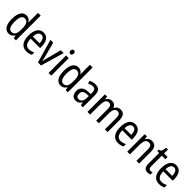

<svg xmlns="http://www.w3.org/2000/svg" viewBox="437 -2456 4163 4163"><g transform="rotate(45 2518.5 -375.0)"><path d="M222 10Q138 10 92 -60.5Q46 -131 46 -268Q46 -403 92 -475Q138 -547 220 -547Q264 -547 298 -525.5Q332 -504 354 -468H358Q357 -487 356 -507.5Q355 -528 355 -543V-760H438V0H371L359 -69H355Q332 -32 300 -11Q268 10 222 10ZM239 -60Q299 -60 327 -106.5Q355 -153 355 -246V-272Q355 -374 328 -424Q301 -474 238 -474Q183 -474 157 -420Q131 -366 131 -267Q131 -166 157.5 -113Q184 -60 239 -60Z M746 -546Q805 -546 845.5 -515Q886 -484 906.5 -430Q927 -376 927 -308V-252H638Q641 -61 773 -61Q840 -61 905 -98V-24Q873 -7 839.5 1.5Q806 10 765 10Q694 10 647.5 -24.5Q601 -59 578 -121Q555 -183 555 -265Q555 -400 605 -473Q655 -546 746 -546ZM746 -478Q649 -478 639 -318H846Q845 -385 821 -431.5Q797 -478 746 -478Z M1114 0 959 -537H1045L1130 -219Q1138 -188 1146 -153.5Q1154 -119 1159 -89H1163Q1165 -108 1173 -139.5Q1181 -171 1190 -204L1278 -537H1365L1208 0Z M1481 -738Q1528 -738 1528 -681Q1528 -654 1515.5 -639Q1503 -624 1481 -624Q1459 -624 1445.5 -639Q1432 -654 1432 -681Q1432 -710 1445 -724Q1458 -738 1481 -738ZM1521 -537V0H1438V-537Z M1814 10Q1730 10 1684 -60.5Q1638 -131 1638 -268Q1638 -403 1684 -475Q1730 -547 1812 -547Q1856 -547 1890 -525.5Q1924 -504 1946 -468H1950Q1949 -487 1948 -507.5Q1947 -528 1947 -543V-760H2030V0H1963L1951 -69H1947Q1924 -32 1892 -11Q1860 10 1814 10ZM1831 -60Q1891 -60 1919 -106.5Q1947 -153 1947 -246V-272Q1947 -374 1920 -424Q1893 -474 1830 -474Q1775 -474 1749 -420Q1723 -366 1723 -267Q1723 -166 1749.5 -113Q1776 -60 1831 -60Z M2336 -546Q2418 -546 2454.5 -499.5Q2491 -453 2491 -363V0H2429L2415 -75H2412Q2387 -32 2354.5 -11Q2322 10 2272 10Q2207 10 2172.5 -35.5Q2138 -81 2138 -150Q2138 -229 2189 -273.5Q2240 -318 2339 -321L2409 -324V-359Q2409 -422 2388 -450Q2367 -478 2325 -478Q2297 -478 2268 -468.5Q2239 -459 2209 -443L2183 -505Q2215 -525 2254 -535.5Q2293 -546 2336 -546ZM2352 -262Q2283 -259 2253 -231Q2223 -203 2223 -151Q2223 -103 2243 -80.5Q2263 -58 2298 -58Q2348 -58 2378.5 -98Q2409 -138 2409 -213V-265Z M3107 -547Q3179 -547 3214.5 -500.5Q3250 -454 3250 -357V0H3167V-345Q3167 -413 3147 -443.5Q3127 -474 3086 -474Q3029 -474 3005 -428.5Q2981 -383 2981 -296V0H2899V-347Q2899 -414 2879.5 -444Q2860 -474 2819 -474Q2757 -474 2735.5 -421Q2714 -368 2714 -280V0H2631V-537H2698L2708 -464H2713Q2731 -505 2764.5 -526Q2798 -547 2841 -547Q2891 -547 2922.5 -523Q2954 -499 2966 -460H2972Q3014 -547 3107 -547Z M3556 -546Q3615 -546 3655.5 -515Q3696 -484 3716.5 -430Q3737 -376 3737 -308V-252H3448Q3451 -61 3583 -61Q3650 -61 3715 -98V-24Q3683 -7 3649.5 1.5Q3616 10 3575 10Q3504 10 3457.5 -24.5Q3411 -59 3388 -121Q3365 -183 3365 -265Q3365 -400 3415 -473Q3465 -546 3556 -546ZM3556 -478Q3459 -478 3449 -318H3656Q3655 -385 3631 -431.5Q3607 -478 3556 -478Z M4066 -547Q4140 -547 4178 -501.5Q4216 -456 4216 -360V0H4133V-347Q4133 -410 4113 -442Q4093 -474 4050 -474Q3986 -474 3960 -426.5Q3934 -379 3934 -279V0H3851V-537H3918L3928 -464H3933Q3953 -504 3988.5 -525.5Q4024 -547 4066 -547Z M4502 -62Q4516 -62 4531 -65Q4546 -68 4558 -72V-6Q4543 1 4522.5 5.5Q4502 10 4479 10Q4423 10 4391.5 -25Q4360 -60 4360 -140V-469H4302V-512L4363 -538L4389 -658H4443V-537H4552V-469H4443V-148Q4443 -105 4457 -83.5Q4471 -62 4502 -62Z M4813 -546Q4872 -546 4912.5 -515Q4953 -484 4973.5 -430Q4994 -376 4994 -308V-252H4705Q4708 -61 4840 -61Q4907 -61 4972 -98V-24Q4940 -7 4906.5 1.5Q4873 10 4832 10Q4761 10 4714.5 -24.5Q4668 -59 4645 -121Q4622 -183 4622 -265Q4622 -400 4672 -473Q4722 -546 4813 -546ZM4813 -478Q4716 -478 4706 -318H4913Q4912 -385 4888 -431.5Q4864 -478 4813 -478Z"/></g></svg>

Font: Noto Sans Gurmukhi Condensed
Style: Regular
Weight: 400
Width: 3
Designer: Jelle Bosma - Monotype Design Team
Foundry: Monotype Imaging Inc.
Version: Version 2.004; ttfautohint (v1.8.4.7-5d5b)